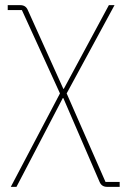

<svg xmlns="http://www.w3.org/2000/svg" viewBox="-20 -526 497 746"><path d="M10 -506H59Q80 -506 88 -487L226 -181H228L403 -506H425L239 -163L390 181H445V200H396Q375 200 367 181L226 -145H224L44 200H22L213 -163L65 -487H10Z"/></svg>

Font: IBM Plex Sans Thin
Style: Regular
Weight: 100
Designer: Mike Abbink, Paul van der Laan, Pieter van Rosmalen
Foundry: Bold Monday
Version: Version 3.0